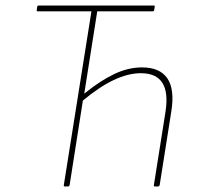

<svg xmlns="http://www.w3.org/2000/svg" viewBox="-20 -675 714 695"><path d="M215 0Q210 0 211 -5L311 -634H116Q112 -634 113 -639L115 -652Q116 -655 121 -655H537Q541 -655 540 -651L538 -638Q537 -634 532 -634H332L285 -336Q343 -383 393.5 -407Q444 -431 494 -431Q559 -431 586 -391Q613 -351 600 -271L558 -5Q556 0 552 0H541Q536 0 537 -5L579 -270Q601 -410 490 -410Q444 -410 392 -385.5Q340 -361 280 -311L232 -5Q230 0 226 0Z"/></svg>

Font: Sofia Sans Semi Condensed Thin
Style: Italic
Weight: 250
Italic angle: -9°
Version: Version 4.100